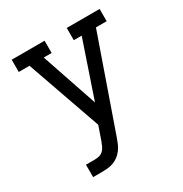

<svg xmlns="http://www.w3.org/2000/svg" viewBox="-171 -658 942 991"><g transform="rotate(-30 300.0 -162.5)"><path d="M99 205V131H148Q163 131 177 128Q191 125 201.5 115Q212 105 218 91.5Q224 78 229 65L257 -16L102 -457H38V-530H234V-457H187L300 -124L413 -457H366V-530H562V-457H498L307 89Q301 106 294 122.5Q287 139 276 153.5Q265 168 250.5 179Q236 190 219 196Q202 202 184 203.5Q166 205 148 205Z"/></g></svg>

Font: Iosevka Slab Extended
Style: Regular
Weight: 400
Width: 7
Monospace: yes
Designer: Belleve Invis
Foundry: Belleve Invis
Version: Version 11.1.1; ttfautohint (v1.8.3)